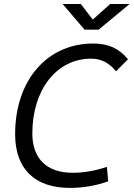

<svg xmlns="http://www.w3.org/2000/svg" viewBox="-20 -918 660 948"><path d="M325.2 9.8C388.2 9.8 451.2 -0.5 514.2 -22.5L507.8 -94.2C450.2 -74.7 394 -64.9 338.4 -64.9C211.4 -64.9 139.6 -134.3 139.6 -258.8C139.6 -475.1 259.8 -628.4 429.7 -628.4C478.5 -628.4 517.6 -608.9 553.2 -565.9L611.8 -625.5C567.9 -679.2 514.6 -703.1 440.4 -703.1C211.4 -703.1 54.7 -520.5 54.7 -255.4C54.7 -84.5 150.9 9.8 325.2 9.8ZM397.5 -771.5H466.8L620.1 -898.4H524.4L438 -821.3L378.9 -898.4H289.1Z"/></svg>

Font: Cascadia Code SemiLight
Style: Italic
Weight: 350
Italic angle: -10°
Monospace: yes
Designer: Aaron Bell
Foundry: Saja Typeworks
Version: Version 2404.023